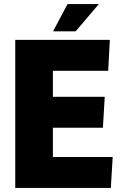

<svg xmlns="http://www.w3.org/2000/svg" viewBox="-20 -924 607 944"><path d="M55 -728H520L512 -576H240V-448H495L486 -296H240V-152H534L525 0H55ZM241 -770 312 -904H466L352 -770Z"/></svg>

Font: Murecho Thin ExtraBold
Style: Regular
Weight: 800
Version: Version 1.010